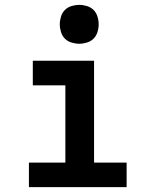

<svg xmlns="http://www.w3.org/2000/svg" viewBox="-20 -770 640 790"><path d="M99 0V-101H249V-419H115V-520H367V-101H501V0ZM306 -590Q290 -590 274 -595Q258 -600 247 -611Q236 -622 231 -638Q226 -654 226 -670Q226 -686 231 -702Q236 -718 247 -729Q258 -740 274 -745Q290 -750 306 -750Q322 -750 338 -745Q354 -740 365 -729Q376 -718 381 -702Q386 -686 386 -670Q386 -654 381 -638Q376 -622 365 -611Q354 -600 338 -595Q322 -590 306 -590Z"/></svg>

Font: Iosevka Extended
Style: Bold
Weight: 700
Width: 7
Monospace: yes
Designer: Belleve Invis
Foundry: Belleve Invis
Version: Version 32.5.0; ttfautohint (v1.8.4)